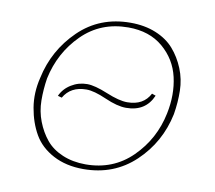

<svg xmlns="http://www.w3.org/2000/svg" viewBox="-75 -750 943 842"><g transform="rotate(10 396.5 -329.0)"><path d="M347 5Q270 5 212.5 -25.5Q155 -56 126 -106.5Q97 -157 86 -222Q75 -287 92 -356Q119 -483 211.5 -573Q304 -663 441 -663Q504 -663 554 -642.5Q604 -622 635 -586.5Q666 -551 685 -504.5Q704 -458 705 -406.5Q706 -355 697 -301Q670 -172 576.5 -83.5Q483 5 347 5ZM353 -17Q476 -17 559.5 -99.5Q643 -182 667 -299Q685 -385 667.5 -461.5Q650 -538 589.5 -589.5Q529 -641 435 -641Q312 -641 229.5 -559Q147 -477 122 -359Q114 -308 114.5 -259.5Q115 -211 132 -167Q149 -123 176.5 -89.5Q204 -56 250 -36.5Q296 -17 353 -17ZM200 -287 182 -292Q197 -325 229.5 -345Q262 -365 300 -365Q334 -365 392 -341Q450 -317 486 -317Q558 -317 587 -373L604 -367Q572 -292 485 -292Q446 -292 390.5 -316.5Q335 -341 301 -341Q231 -341 200 -287Z"/></g></svg>

Font: EauTestText Extralight
Style: Italic
Weight: 250
Italic angle: -12°
Designer: Christian Thalmann (Catharsis Fonts)
Version: Version 0.001;PS 000.001;hotconv 1.0.88;makeotf.lib2.5.64775